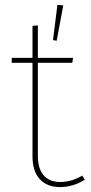

<svg xmlns="http://www.w3.org/2000/svg" viewBox="-20 -756 371 786"><path d="M327 -20Q278 10 226 10Q173 10 143 -22.5Q113 -55 113 -117V-499H28V-519H113V-650L135 -652V-519H279L276 -499H135V-118Q135 -66 158.5 -38.5Q182 -11 227 -11Q272 -11 317 -37ZM239 -734 215 -736 197 -592 212 -589Z"/></svg>

Font: Fira Sans Thin
Style: Regular
Weight: 100
Designer: bBox Type GmbH & Carrois Corporate GbR & Edenspiekermann AG
Foundry: bBox Type GmbH & Carrois Corporate GbR & Edenspiekermann AG
Version: Version 4.301